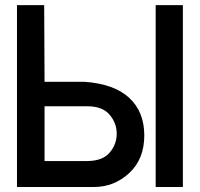

<svg xmlns="http://www.w3.org/2000/svg" viewBox="-20 -731 782 751"><path d="M154.3 -411.1H310.5Q426.8 -402.8 485.6 -348.1Q544.4 -293.5 544.4 -201.2Q544.4 -108.9 485.6 -54.2Q426.8 0.5 346.7 0.5H46.4V-710.9H152.8ZM320.3 -315.4H154.3V-101.1H320.3Q380.4 -101.1 408.4 -133.5Q436.5 -166 436.5 -208Q436.5 -250 408.4 -282.7Q380.4 -315.4 320.3 -315.4ZM695.3 -710.9V0.5H588.9V-710.9Z"/></svg>

Font: Alte DIN 1451 Mittelschrift
Style: Regular
Weight: 400
Designer: Peter Wiegel
Foundry: Peter Wiegel
Version: Version 1.002 September 20, 2019